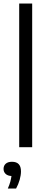

<svg xmlns="http://www.w3.org/2000/svg" viewBox="-44 -828 264 1080"><path d="M64 0V-808H137V0ZM0 232.5Q9.5 211 14 194.2Q18.5 177.5 20.5 162Q-1 161 -12.5 150Q-24 139 -24 122Q-24 104 -11.8 93Q0.5 82 23.5 82Q74 82 74 136Q74 157 66.8 183Q59.5 209 46.5 232.5Z"/></svg>

Font: Encode Sans Condensed
Style: Regular
Weight: 400
Width: 3
Designer: Multiple Designers
Foundry: Impallari Type
Version: Version 3.000; ttfautohint (v1.8.3) -l 8 -r 50 -G 200 -x 14 